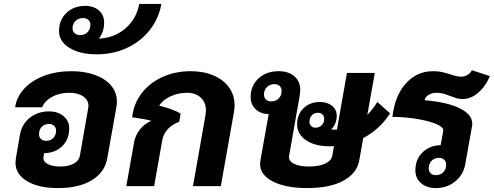

<svg xmlns="http://www.w3.org/2000/svg" viewBox="-20 -949 2518 979"><path d="M576 -432Q576 -415 574 -406L527 -142Q514 -70 448 -30Q382 10 276 10Q176 10 117.5 -25.5Q59 -61 59 -120Q59 -128 61 -142L82 -263Q91 -316 132 -348.5Q173 -381 230 -381Q276 -381 304.5 -356.5Q333 -332 333 -294Q333 -239 297.5 -204Q262 -169 205 -168L202 -149Q198 -127 221.5 -113.5Q245 -100 288 -100Q331 -100 357.5 -115.5Q384 -131 388 -159L430 -399Q431 -403 431 -410Q431 -439 404 -457.5Q377 -476 333 -476Q284 -476 246 -455.5Q208 -435 195 -402H57Q65 -456 104.5 -498Q144 -540 206 -563Q268 -586 344 -586Q413 -586 465.5 -566.5Q518 -547 547 -512Q576 -477 576 -432ZM179 -265Q179 -250 189 -240.5Q199 -231 215 -231Q238 -231 252 -245.5Q266 -260 266 -283Q266 -298 256 -307.5Q246 -317 230 -317Q207 -317 193 -302.5Q179 -288 179 -265Z M803 -929Q789 -853 743 -795Q697 -737 627 -704.5Q557 -672 472 -672Q387 -672 334 -705Q281 -738 281 -790Q281 -847 318.5 -883Q356 -919 415 -919Q458 -919 484.5 -895.5Q511 -872 511 -834Q511 -787 484 -752Q564 -756 620 -804.5Q676 -853 690 -929ZM389 -770Q412 -770 426.5 -785Q441 -800 441 -823Q441 -838 430.5 -847.5Q420 -857 404 -857Q380 -857 365 -842.5Q350 -828 350 -805Q350 -789 361 -779.5Q372 -770 389 -770Z M664 -225Q671 -261 694.5 -290Q718 -319 752 -333Q721 -342 654 -351Q661 -419 701.5 -472.5Q742 -526 807.5 -556Q873 -586 952 -586Q1019 -586 1069.5 -564Q1120 -542 1148 -503Q1176 -464 1176 -413Q1176 -396 1173 -378L1106 0H964L1028 -363Q1030 -379 1030 -386Q1030 -427 1003.5 -451.5Q977 -476 933 -476Q889 -476 849 -457.5Q809 -439 792 -410Q859 -394 901 -370L894 -328Q858 -315 835.5 -290.5Q813 -266 807 -232L766 0H624Z M1832 -245 1812 -132Q1800 -65 1731 -27.5Q1662 10 1546 10Q1437 10 1371.5 -23.5Q1306 -57 1306 -114Q1306 -120 1308 -132L1350 -367Q1309 -368 1283.5 -392Q1258 -416 1258 -454Q1258 -512 1298 -549Q1338 -586 1401 -586Q1451 -586 1481 -560Q1511 -534 1511 -490Q1511 -482 1509 -466L1454 -154Q1450 -129 1477.5 -114.5Q1505 -100 1556 -100Q1606 -100 1637.5 -114.5Q1669 -129 1674 -154L1683 -204Q1676 -203 1662 -203Q1586 -203 1540.5 -234Q1495 -265 1495 -315Q1495 -365 1527.5 -397Q1560 -429 1612 -429Q1649 -429 1673 -409.5Q1697 -390 1697 -359Q1697 -338 1689.5 -319.5Q1682 -301 1668 -289Q1674 -288 1687 -288H1698L1749 -577H1891L1853 -363Q1884 -396 1904 -429L1969 -371Q1916 -289 1832 -245ZM1416 -485Q1416 -501 1406 -510.5Q1396 -520 1379 -520Q1356 -520 1341 -505Q1326 -490 1326 -467Q1326 -451 1336 -441.5Q1346 -432 1363 -432Q1386 -432 1401 -447Q1416 -462 1416 -485ZM1633 -343Q1633 -357 1624 -365.5Q1615 -374 1601 -374Q1582 -374 1570 -361Q1558 -348 1558 -328Q1558 -315 1566.5 -306.5Q1575 -298 1588 -298Q1608 -298 1620.5 -310.5Q1633 -323 1633 -343Z M2145 -438Q2262 -428 2325 -396.5Q2388 -365 2388 -318Q2388 -310 2387 -306L2352 -110Q2342 -57 2300.5 -23.5Q2259 10 2202 10Q2156 10 2127 -15Q2098 -40 2098 -80Q2098 -136 2134 -171.5Q2170 -207 2227 -209L2240 -282Q2243 -301 2202.5 -317.5Q2162 -334 2100 -343.5Q2038 -353 1981 -353Q1993 -461 2049.5 -523.5Q2106 -586 2187 -586Q2214 -586 2232 -582Q2250 -578 2277 -570Q2290 -565 2304.5 -561.5Q2319 -558 2333 -558Q2349 -558 2364.5 -567.5Q2380 -577 2386 -591L2478 -561Q2455 -507 2417.5 -475.5Q2380 -444 2339 -444Q2322 -444 2308.5 -448Q2295 -452 2274 -460Q2254 -468 2239 -472Q2224 -476 2205 -476Q2184 -476 2166 -465.5Q2148 -455 2145 -438ZM2255 -109Q2255 -125 2245 -134.5Q2235 -144 2218 -144Q2195 -144 2180.5 -129Q2166 -114 2166 -91Q2166 -75 2176 -65.5Q2186 -56 2203 -56Q2226 -56 2240.5 -71Q2255 -86 2255 -109Z"/></svg>

Font: Sarabun ExtraBold
Style: Italic
Weight: 800
Italic angle: -10°
Designer: Suppakit Chalermlarp | Katatrad Co.,Ltd.
Foundry: Cadson Demak Co.,Ltd.
Version: Version 1.000; ttfautohint (v1.6)